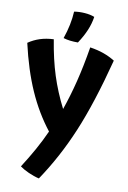

<svg xmlns="http://www.w3.org/2000/svg" viewBox="-107 -981 757 1137"><g transform="rotate(10 271.5 -412.0)"><path d="M526 -670Q457 -404 383.5 -229Q310 -54 210 94Q179 87 146 72Q113 57 93 42Q131 -17 163 -74.5Q195 -132 221 -190Q145 -287 92 -407Q39 -527 3 -685Q35 -707 72 -719Q109 -731 154 -733Q173 -615 203 -521.5Q233 -428 280 -336Q309 -419 332.5 -513Q356 -607 375 -723Q421 -716 457.5 -703Q494 -690 526 -670ZM367 -905Q361 -864 344 -823.5Q327 -783 298 -739Q272 -739 251 -741.5Q230 -744 210 -750Q225 -793 233.5 -834.5Q242 -876 244 -915Q274 -920 308 -917.5Q342 -915 367 -905Z"/></g></svg>

Font: Atma SemiBold
Style: Regular
Weight: 600
Designer: Gregori Vincens, Jeremie Hornus, Riccardo Olocco, Yoann Minet.
Foundry: black foundry
Version: Version 1.102;PS 1.100;hotconv 1.0.86;makeotf.lib2.5.63406